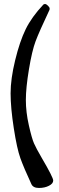

<svg xmlns="http://www.w3.org/2000/svg" viewBox="-20 -679 290 946"><path d="M134.8 228.5Q97.7 148.4 80.6 101.1Q63.5 53.7 47.9 -47.4Q32.2 -148.4 32.2 -219.2Q32.2 -290 54.7 -382.3Q77.1 -474.6 106.4 -534.7Q135.7 -594.7 193.4 -656.2Q196.3 -659.2 202.1 -659.2Q208 -659.2 216.3 -650.9Q224.6 -642.6 224.6 -637.2Q224.6 -631.8 223.6 -629.9Q172.9 -522.5 155.3 -475.6Q137.7 -428.7 122.6 -337.4Q107.4 -246.1 107.4 -186.5Q107.4 -127 122.1 -62Q136.7 2.9 147.5 27.3Q158.2 51.8 185.5 98.6Q242.2 195.3 242.2 210.4Q242.2 225.6 221.2 236.3Q200.2 247.1 171.9 247.1Q143.6 247.1 134.8 228.5Z"/></svg>

Font: Essays1743
Style: Medium
Weight: 500
Designer: Based on the typeface in a 1743 English translation of the essays of Montaigne.  PostScript/TrueType font designed by Jo
Version: Version 002.100